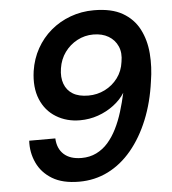

<svg xmlns="http://www.w3.org/2000/svg" viewBox="-52 -760 736 820"><g transform="rotate(-5 316.0 -350.0)"><path d="M255 12Q184 12 139.5 -15Q95 -42 74.5 -86.5Q54 -131 57 -181H169Q171 -137 198 -112.5Q225 -88 274 -88Q309 -88 337.5 -102Q366 -116 387.5 -140.5Q409 -165 425.5 -198Q442 -231 454 -270Q466 -309 475 -350Q457 -321 426.5 -298Q396 -275 359 -262Q322 -249 281 -249Q224 -249 179 -276.5Q134 -304 113 -355Q92 -406 102 -476Q110 -528 134 -571Q158 -614 195 -645.5Q232 -677 279.5 -694.5Q327 -712 380 -712Q456 -712 503 -685Q550 -658 574 -611.5Q598 -565 602.5 -507Q607 -449 597 -388Q585 -299 555 -225.5Q525 -152 480.5 -98.5Q436 -45 379 -16.5Q322 12 255 12ZM326 -351Q364 -351 397 -367.5Q430 -384 452 -413.5Q474 -443 479 -482Q486 -520 473.5 -548.5Q461 -577 434 -593Q407 -609 369 -609Q332 -609 300 -592Q268 -575 246.5 -545.5Q225 -516 219 -477Q213 -439 223.5 -410.5Q234 -382 259.5 -366.5Q285 -351 326 -351Z"/></g></svg>

Font: DM Sans 10pt SemiBold
Style: Italic
Weight: 600
Italic angle: -10°
Version: Version 4.004;gftools[0.9.30]